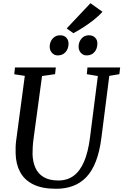

<svg xmlns="http://www.w3.org/2000/svg" viewBox="-20 -1162 766 1192"><path d="M658.5 -691 609.5 -306Q598.5 -220.5 575 -160Q551.5 -99.5 515.8 -62.2Q480 -25 433 -7.5Q386 10 328.5 10Q241.5 10 186.5 -17.2Q131.5 -44.5 105 -94Q78.5 -143.5 77 -209.5Q76.5 -228.5 77 -248.8Q77.5 -269 80.5 -290.5L134 -691L68.5 -701L73 -743H326.5L322 -701.5L241 -690L188 -298.5Q184.5 -272 183.2 -248.5Q182 -225 182 -205Q183.5 -156.5 200.2 -119.5Q217 -82.5 251.8 -62Q286.5 -41.5 342.5 -41.5Q397.5 -41.5 437 -70.5Q476.5 -99.5 501.8 -158.2Q527 -217 538.5 -306.5L587.5 -690L519 -701.5L523 -743H726L721 -701.5ZM338.5 -818Q317 -818 302.5 -834Q288 -850 288.5 -874Q289.5 -904 307.8 -923.5Q326 -943 352.5 -943Q378.5 -943 392.2 -927.8Q406 -912.5 405.5 -890Q405 -858.5 386.8 -838.2Q368.5 -818 338.5 -818ZM518 -818Q496.5 -818 482 -834Q467.5 -850 468 -874Q469 -904 486.8 -923.5Q504.5 -943 531.5 -943Q557 -943 571.2 -927.8Q585.5 -912.5 584.5 -890Q584 -858.5 566 -838.2Q548 -818 518 -818ZM435.5 -956 394 -985.5 541.5 -1142 616 -1089Q594 -1063.5 561.2 -1037.8Q528.5 -1012 495 -990.8Q461.5 -969.5 435.5 -956Z"/></svg>

Font: Merriweather 28pt
Style: Italic
Weight: 400
Italic angle: -7.8°
Version: Version 2.101